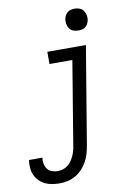

<svg xmlns="http://www.w3.org/2000/svg" viewBox="-151 -797 753 1083"><g transform="rotate(-10 225.5 -255.0)"><path d="M104 223Q81 223 59 219.5Q37 216 18.5 207Q0 198 -15 183Q-30 168 -38.5 148.5Q-47 129 -48.5 107Q-50 85 -47 63H30Q27 81 30.5 98Q34 115 43.5 128Q53 141 69 147Q85 153 103 153Q117 153 132 148.5Q147 144 159.5 134.5Q172 125 181 112Q190 99 196.5 85Q203 71 207 56.5Q211 42 213 28L292 -450H161V-520H382L289 39Q285 62 278.5 85Q272 108 260.5 129Q249 150 232 168.5Q215 187 194 199.5Q173 212 149.5 217.5Q126 223 104 223ZM354 -608Q339 -608 325.5 -613Q312 -618 304 -629.5Q296 -641 293.5 -655.5Q291 -670 293 -685Q295 -695 300.5 -705Q306 -715 314.5 -721.5Q323 -728 333.5 -730.5Q344 -733 355 -733Q370 -733 383.5 -727.5Q397 -722 405 -710.5Q413 -699 416 -684.5Q419 -670 416 -655Q414 -645 408.5 -635Q403 -625 394.5 -618.5Q386 -612 375.5 -610Q365 -608 354 -608Z"/></g></svg>

Font: Iosevka Curly Slab
Style: Italic
Weight: 400
Italic angle: -9°
Monospace: yes
Designer: Belleve Invis
Foundry: Belleve Invis
Version: Version 22.1.2; ttfautohint (v1.8.4)